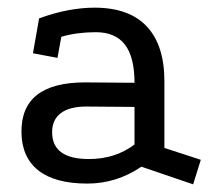

<svg xmlns="http://www.w3.org/2000/svg" viewBox="-20 -464 565 501"><path d="M349 -29Q284 15 208 15Q124 15 80.5 -19Q37 -53 36 -118Q34 -249 202 -249L331 -248Q331 -315 306 -347.5Q281 -380 230 -380Q206 -380 183 -377Q160 -374 140 -368L130 -313L66 -325L82 -416Q120 -430 156.5 -437Q193 -444 227 -444Q317 -444 363 -395Q409 -346 409 -252V-78L504 -47L484 17ZM205 -186Q162 -186 139 -169Q116 -152 116 -119Q116 -49 212 -49Q281 -49 331 -87V-185Z"/></svg>

Font: Podkova VF Beta
Style: Regular
Weight: 400
Designer: Ilya Yudin
Foundry: Cyreal (www.cyreal.org)
Version: Version 2.100